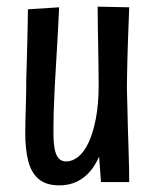

<svg xmlns="http://www.w3.org/2000/svg" viewBox="-20 -548 462 578"><path d="M158 10Q119 10 96.5 -9Q74 -28 65 -63.5Q56 -99 56 -148Q56 -160 56.5 -183.5Q57 -207 58 -239Q59 -271 59 -308Q60 -343 61 -374.5Q62 -406 62.5 -433.5Q63 -461 63.5 -483Q64 -505 64 -520L158 -526Q157 -501 155.5 -474.5Q154 -448 152.5 -419.5Q151 -391 149 -359.5Q147 -328 145 -290Q144 -266 143 -244.5Q142 -223 141.5 -204.5Q141 -186 141 -170.5Q141 -155 141 -145Q141 -119 144.5 -100Q148 -81 156.5 -71.5Q165 -62 179 -62Q198 -62 215.5 -76Q233 -90 246.5 -118.5Q260 -147 268.5 -190.5Q277 -234 277 -292L315 -297Q314 -247 309 -201Q304 -155 293 -116.5Q282 -78 264 -49.5Q246 -21 219.5 -5.5Q193 10 158 10ZM284 0 276 -108Q277 -155 277 -201Q277 -247 277 -292Q277 -318 276.5 -348.5Q276 -379 275.5 -410.5Q275 -442 274.5 -472Q274 -502 274 -528L369 -526Q368 -500 367 -472.5Q366 -445 365 -418.5Q364 -392 363.5 -367Q363 -342 362.5 -320.5Q362 -299 362 -283Q363 -256 363.5 -225Q364 -194 365 -161.5Q366 -129 367 -98.5Q368 -68 368.5 -43Q369 -18 369 0Z"/></svg>

Font: Truculenta SemiBold
Style: Regular
Weight: 600
Version: Version 1.002